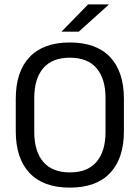

<svg xmlns="http://www.w3.org/2000/svg" viewBox="-20 -845 638 877"><path d="M299 12Q178 12 115 -54.8Q52 -121.5 52 -246V-393.5Q52 -517.5 115 -584.2Q178 -651 299 -651Q420 -651 483 -584.2Q546 -517.5 546 -393.5V-246Q546 -121.5 483 -54.8Q420 12 299 12ZM299 -57.5Q380 -57.5 421 -105.8Q462 -154 462 -242.5V-397Q462 -485.5 421 -533.5Q380 -581.5 299 -581.5Q218.5 -581.5 177.5 -533.5Q136.5 -485.5 136.5 -397V-242.5Q136.5 -154 177.5 -105.8Q218.5 -57.5 299 -57.5ZM382.5 -825H476.5V-823.5L340 -700.5H262V-701.5Z"/></svg>

Font: Anek Latin
Style: Regular
Weight: 400
Designer: Yesha Goshar
Foundry: Ek Type
Version: Version 1.003